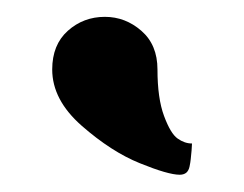

<svg xmlns="http://www.w3.org/2000/svg" viewBox="-20 -770 290 228"><path d="M167 -687.5Q167 -653.3 174.8 -632.3Q182.6 -611.3 190.9 -605.5Q199.2 -599.6 208 -599.6Q208 -597.7 207.5 -591.3Q207 -585 206.5 -581.1Q206.1 -577.1 205.1 -572.3Q204.1 -567.4 201.2 -564.9Q198.2 -562.5 193.4 -562.5Q179.7 -562.5 146 -576.2Q112.3 -589.8 77.1 -620.6Q42 -651.4 42 -687.5Q42 -716.8 60.5 -733.4Q79.1 -750 104.5 -750Q128.9 -750 147.9 -733.4Q167 -716.8 167 -687.5Z"/></svg>

Font: okolaks
Style: Bold
Weight: 600
Width: 8
Version: Version 000.6.0